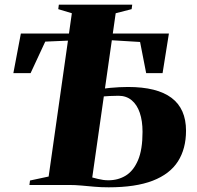

<svg xmlns="http://www.w3.org/2000/svg" viewBox="-20 -789 840 819"><path d="M443.5 10Q411.5 10 383 7.5Q354.5 5 327.8 2.5Q301 0 274 0H105.5L108 -19L187.5 -36L286.5 -732.5L228.5 -750L231 -769H544L541.5 -750L473.5 -732.5L373.5 -32Q386.5 -28.5 397.8 -25.8Q409 -23 420 -21.5Q431 -20 442.5 -20Q484 -20 516.8 -40.2Q549.5 -60.5 568.8 -105.8Q588 -151 588 -226.5Q588 -273.5 576.2 -308Q564.5 -342.5 541.5 -361.5Q518.5 -380.5 485.5 -380.5Q464 -380.5 448.5 -379.5Q433 -378.5 423.2 -377.8Q413.5 -377 409 -376.5L410 -409.5Q430 -412.5 449.8 -414.2Q469.5 -416 488.8 -417Q508 -418 526 -418Q650 -418 711.8 -371.5Q773.5 -325 773.5 -231.5Q773.5 -154.5 739 -100.5Q704.5 -46.5 631.5 -18.2Q558.5 10 443.5 10ZM37 -477 69 -646H700.5L673.5 -477H603.5L577.5 -610L394.5 -621L173 -611.5L110.5 -477Z"/></svg>

Font: Merriweather 144pt Black
Style: Italic
Weight: 900
Italic angle: -7.8°
Version: Version 2.101